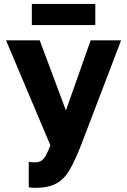

<svg xmlns="http://www.w3.org/2000/svg" viewBox="-20 -733 640 967"><path d="M154.8 213.2Q139.8 213.2 124.8 210.2V81.8Q139.8 84.8 154.8 84.8Q175.2 84.8 188.1 76.7Q201 68.5 211.3 49.3Q221.7 30.2 233.7 -1L10.3 -530H180L312 -176.7L436.7 -530H590L387.5 0Q358 75.2 330.8 122.3Q303.5 169.5 263.4 191.3Q223.3 213.2 154.8 213.2ZM140.3 -606.7V-713.3H460V-606.7Z"/></svg>

Font: Golos Text
Style: Regular
Weight: 400
Designer: A.Korolkova, Vitaly Kuzmin
Foundry: ParaType Ltd
Version: Version 2.004